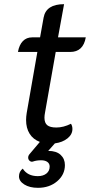

<svg xmlns="http://www.w3.org/2000/svg" viewBox="-20 -679 437 920"><path d="M196 -141Q193 -126 193 -115Q193 -90 206.5 -79Q220 -68 250 -68Q284 -68 320 -86Q327 -76 327 -61Q327 -35 303.5 -16Q280 3 243 8L211 44Q250 44 270.5 63Q291 82 291 112Q291 158 254 189.5Q217 221 162 221Q122 221 96.5 205Q71 189 71 166Q71 143 89 129Q112 165 161 165Q187 165 202.5 152.5Q218 140 218 119Q218 105 207 97Q196 89 177 89Q155 89 138 95Q130 98 122.5 92Q115 86 115 76Q115 67 122 59L171 1Q139 -11 122 -38Q105 -65 105 -104Q105 -120 108 -138L159 -430H66Q72 -464 89.5 -482Q107 -500 134 -500H172L189 -595Q201 -659 287 -659L258 -500H391Q379 -430 316 -430H247Z"/></svg>

Font: K2D
Style: Italic
Weight: 400
Italic angle: -10°
Designer: Katatrad Aksorn Co.,Ltd.
Foundry: Cadson Demak Co.,Ltd.
Version: Version 1.000; ttfautohint (v1.6)